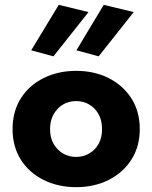

<svg xmlns="http://www.w3.org/2000/svg" viewBox="-20 -764 629 794"><path d="M201 -531 346 -714 223 -744 109 -556ZM388 -531 533 -714 409 -744 296 -556ZM32 -230Q32 -158 66 -104Q100 -50 160 -20Q220 10 295 10Q370 10 429.5 -20Q489 -50 523.5 -104Q558 -158 558 -230Q558 -303 523.5 -357Q489 -411 429.5 -441Q370 -471 295 -471Q220 -471 160 -441Q100 -411 66 -357Q32 -303 32 -230ZM187 -230Q187 -266 202 -292Q217 -318 241 -332Q265 -346 295 -346Q324 -346 348.5 -332Q373 -318 387.5 -292Q402 -266 402 -230Q402 -194 387.5 -168.5Q373 -143 348.5 -129Q324 -115 295 -115Q265 -115 241 -129Q217 -143 202 -168.5Q187 -194 187 -230Z"/></svg>

Font: Glinicke Jost Bold
Style: Bold
Weight: 700
Version: Version 3.710